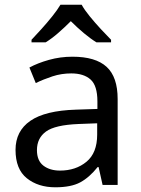

<svg xmlns="http://www.w3.org/2000/svg" viewBox="-20 -786 601 816"><path d="M288 -545Q386 -545 433 -502Q480 -459 480 -365V0H416L399 -76H395Q360 -32 321 -11Q282 10 215 10Q142 10 94 -28.5Q46 -67 46 -149Q46 -229 109 -272.5Q172 -316 303 -320L394 -323V-355Q394 -422 365 -448Q336 -474 283 -474Q241 -474 203 -461.5Q165 -449 132 -433L105 -499Q140 -518 188 -531.5Q236 -545 288 -545ZM393 -262 314 -259Q214 -255 175.5 -227Q137 -199 137 -148Q137 -103 164.5 -82Q192 -61 235 -61Q302 -61 347.5 -98.5Q393 -136 393 -214ZM327 -766Q339 -744 361.5 -716.5Q384 -689 408.5 -662.5Q433 -636 452 -617V-606H390Q364 -622 336 -645.5Q308 -669 281 -696Q254 -669 227 -645.5Q200 -622 174 -606H114V-617Q132 -636 156 -662.5Q180 -689 202 -716.5Q224 -744 237 -766Z"/></svg>

Font: Noto Sans
Style: Regular
Weight: 400
Designer: Monotype Design Team
Foundry: Monotype Imaging Inc.
Version: Version 1.902